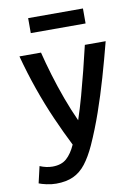

<svg xmlns="http://www.w3.org/2000/svg" viewBox="-97 -782 755 1035"><g transform="rotate(-10 280.0 -264.5)"><path d="M126 188Q100 188 73 182Q46 176 32 170L53 79Q69 86 87 90Q105 94 122 94Q171 94 199.5 68.5Q228 43 249 -4Q212 -77 175 -161Q138 -245 106 -336.5Q74 -428 49 -522H167Q181 -465 201.5 -396.5Q222 -328 247.5 -258.5Q273 -189 301 -128Q322 -191 339.5 -255Q357 -319 374 -386Q391 -453 407 -522H521Q496 -425 469 -331.5Q442 -238 411.5 -150.5Q381 -63 345 17Q318 76 288.5 114Q259 152 220 170Q181 188 126 188ZM131 -635V-717H431V-635Z"/></g></svg>

Font: Ubuntu Sans Mono Medium
Style: Regular
Weight: 500
Monospace: yes
Designer: Dalton Maag Ltd
Foundry: Dalton Maag Ltd
Version: Version 1.006